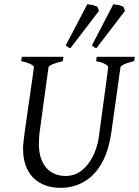

<svg xmlns="http://www.w3.org/2000/svg" viewBox="-20 -888 668 923"><path d="M91 -170C91 -58 156 15 272 15C359 15 484 -32 515 -250L559 -564C561 -579 615 -592 625 -594L628 -615H445L442 -594C491 -584 500 -570 500 -565C500 -563 500 -557 455 -229C444 -148 392 -42 297 -42C207 -42 167 -110 167 -194C167 -211 168 -230 170 -249L213 -564C214 -574 246 -586 282 -594L285 -615H85L82 -594C122 -586 143 -573 143 -565C143 -551 91 -219 91 -183ZM400 -868 296 -670C304 -663 309 -658 319 -657L456 -836L448 -856L425 -864C420 -864 402 -867 400 -868ZM525 -868 422 -670C432 -660 437 -658 444 -657L581 -836L573 -856L550 -864C545 -864 527 -867 525 -868Z"/></svg>

Font: Temporarium
Style: Italic
Weight: 400
Italic angle: -7°
Version: Version 1.1